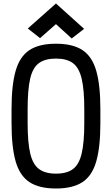

<svg xmlns="http://www.w3.org/2000/svg" viewBox="-20 -1064 640 1098"><path d="M300 14Q204 14 148.5 -22.5Q93 -59 69.5 -141Q46 -223 46 -360V-440Q46 -577 69.5 -659Q93 -741 148.5 -777.5Q204 -814 300 -814Q396 -814 451.5 -777.5Q507 -741 530.5 -659Q554 -577 554 -440V-360Q554 -223 530.5 -141Q507 -59 451.5 -22.5Q396 14 300 14ZM300 -71Q362 -71 397 -97Q432 -123 447 -186Q462 -249 462 -360V-440Q462 -551 447 -614Q432 -677 397 -703Q362 -729 300 -729Q238 -729 202.5 -703Q167 -677 152.5 -614Q138 -551 138 -440V-360Q138 -249 153 -186Q168 -123 203.5 -97Q239 -71 300 -71ZM390 -844 300 -926 209 -846 139 -901 300 -1044 461 -899Z"/></svg>

Font: Victor Mono Thin SemiBold
Style: Regular
Weight: 600
Monospace: yes
Version: Version 1.561;gftools[0.9.30]